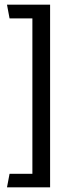

<svg xmlns="http://www.w3.org/2000/svg" viewBox="-20 -716 335 824"><path d="M21 -637H119V30H21L10 88H195V-696H10Z"/></svg>

Font: Catamaran
Style: Regular
Weight: 400
Designer: Pria Ravichandran
Version: Version 1.000;PS 001.000;hotconv 1.0.70;makeotf.lib2.5.58329